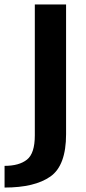

<svg xmlns="http://www.w3.org/2000/svg" viewBox="-86 -613 388 863"><path d="M-65.5 230Q70 230 140.5 180.5Q211 131 211 -10V-593H70.5V-4.5Q70.5 76.5 35.2 104.5Q0 132.5 -65.5 132.5Z"/></svg>

Font: Anybody UltraCondensed Thin SemiBold
Style: Regular
Weight: 600
Version: Version 1.111